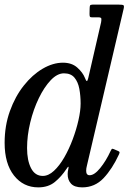

<svg xmlns="http://www.w3.org/2000/svg" viewBox="-22 -800 574 830"><path d="M492.5 -133Q463.5 -70 425.8 -30Q388 10 333.5 10Q300 10 285 -6.2Q270 -22.5 270.5 -48Q270.5 -54 271.2 -58.5Q272 -63 273 -67.5Q278 -89.5 265.5 -70Q243.5 -36.5 215 -13.2Q186.5 10 143.5 10Q79 10 38.5 -41.2Q-2 -92.5 -2 -182.5Q-2 -256.5 20.8 -319.8Q43.5 -383 80.8 -430Q118 -477 162.5 -503Q207 -529 250 -529Q288.5 -529 312.2 -507.8Q336 -486.5 345 -463.5Q350 -450 353.2 -449.8Q356.5 -449.5 359.5 -462.5L415 -703.5Q416.5 -712 416.2 -718.5Q416 -725 404.5 -725H375.5Q368 -725 366.5 -728.5Q365 -732 365 -740L365.5 -762Q365.5 -772 367.2 -776Q369 -780 378 -780H492Q507.5 -780 511.5 -777.5Q515.5 -775 512.5 -762L353.5 -83Q350.5 -72 350.5 -61.5Q350.5 -42.5 365.5 -42.5Q386 -42.5 411.2 -73.5Q436.5 -104.5 456.5 -148Q459 -153.5 461 -155.8Q463 -158 469.5 -155.5L488 -147.5Q494 -145 494.8 -142.5Q495.5 -140 492.5 -133ZM326.5 -352.5Q326.5 -386 321 -415.8Q315.5 -445.5 300 -464.2Q284.5 -483 254.5 -483Q225.5 -483 197.2 -453.2Q169 -423.5 145.8 -375.5Q122.5 -327.5 108.8 -270.8Q95 -214 95 -160Q95 -106.5 112.2 -73Q129.5 -39.5 163 -39.5Q187.5 -39.5 211.2 -61.5Q235 -83.5 255.8 -119.5Q276.5 -155.5 292.2 -197.5Q308 -239.5 317.2 -280.5Q326.5 -321.5 326.5 -352.5Z"/></svg>

Font: Besley* Narrow
Style: Italic
Weight: 400
Width: 4
Italic angle: -13°
Designer: Owen Earl
Foundry: indestructible type*
Version: Version 3.000; ttfautohint (v1.8.3)